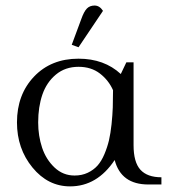

<svg xmlns="http://www.w3.org/2000/svg" viewBox="-20 -663 619 690"><path d="M41 -223.1Q41 -323.2 102.3 -387.7Q163.6 -452.1 262.2 -452.1Q354.5 -452.1 414.1 -397L434.1 -439H460V-141.1Q460 -80.1 484.6 -53Q509.3 -25.9 560.1 -25.9V0H513.2Q415 0 392.1 -87.9Q329.1 6.8 231.9 6.8Q152.3 6.8 96.7 -61Q41 -128.9 41 -223.1ZM117.2 -223.1Q117.2 -174.8 131.3 -132.3Q145.5 -89.8 176 -61Q206.5 -32.2 248 -32.2Q274.4 -32.2 295.4 -42.2Q316.4 -52.2 330.6 -68.1Q344.7 -84 355.2 -108.9Q365.7 -133.8 371.6 -158.7Q377.4 -183.6 380.9 -216.6Q384.3 -249.5 385.3 -277.1Q386.2 -304.7 386.2 -338.9Q370.1 -375 338.9 -398.9Q307.6 -422.9 262.2 -422.9Q214.4 -422.9 180.9 -395Q147.5 -367.2 132.3 -323Q117.2 -278.8 117.2 -223.1ZM237.8 -502 272 -594.2Q281.7 -621.6 292.2 -632.3Q302.7 -643.1 319.8 -643.1Q337.9 -643.1 350.1 -624L262.2 -493.2Z"/></svg>

Font: Dihjauti
Style: Regular
Weight: 400
Designer: T. Christopher White
Version: Version 3.0.0